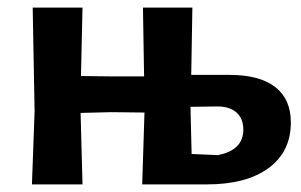

<svg xmlns="http://www.w3.org/2000/svg" viewBox="-20 -485 792 505"><path d="M64 0 71 -192 66 -465H197L193 -285L279 -284H359L356 -465H486L483 -288H584Q663 -288 704 -256Q745 -224 745 -163Q745 -86 686.5 -43Q628 0 524 0H354L360 -189L273 -190L192 -188L197 0ZM547 -205 481 -204 484 -80 553 -77Q620 -90 620 -144Q620 -174 601 -190Q582 -206 547 -205Z"/></svg>

Font: Alegreya Sans
Style: Bold
Weight: 700
Designer: Juan Pablo del Peral
Foundry: Huerta Tipografica
Version: Version 2.007